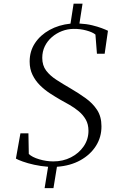

<svg xmlns="http://www.w3.org/2000/svg" viewBox="-20 -876 632 1020"><path d="M217 123.5 235.5 10Q196.5 7 161.5 -0.8Q126.5 -8.5 101 -17.8Q75.5 -27 64.5 -33.5L88.5 -167.5H131L133 -58Q150.5 -41 188.2 -29.8Q226 -18.5 263.5 -18.5Q314.5 -18.5 356.8 -40Q399 -61.5 424.5 -98.5Q450 -135.5 450 -181Q450 -215.5 435.8 -240.5Q421.5 -265.5 398.8 -284.5Q376 -303.5 350 -318.5Q324 -333.5 300 -346.5Q274 -361.5 245.5 -380Q217 -398.5 192.5 -422.8Q168 -447 152.8 -478.2Q137.5 -509.5 137.5 -549Q137.5 -604 165.8 -646.8Q194 -689.5 243 -716.8Q292 -744 354.5 -750.5L371 -856.5H418.5L402 -751Q439.5 -749 469.2 -741.8Q499 -734.5 520.2 -726.5Q541.5 -718.5 553.5 -712.5L536 -590.5H495L487 -692.5Q471 -705.5 438.5 -714.2Q406 -723 372 -722.5Q339.5 -722.5 309.5 -711Q279.5 -699.5 255.8 -679Q232 -658.5 218.2 -630.5Q204.5 -602.5 204.5 -568.5Q204.5 -528.5 225 -501.2Q245.5 -474 280 -451.8Q314.5 -429.5 356 -405.5Q398 -381 435.2 -354.2Q472.5 -327.5 495.8 -292Q519 -256.5 519 -205.5Q519.5 -148 489.8 -101Q460 -54 406.8 -24.5Q353.5 5 282.5 10L264 123.5Z"/></svg>

Font: Merriweather 120pt Light
Style: Italic
Weight: 300
Italic angle: -7.8°
Version: Version 2.101